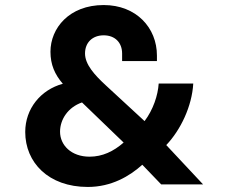

<svg xmlns="http://www.w3.org/2000/svg" viewBox="-20 -731 900 761"><path d="M80 -208C80 -87 172 10 328 10C422 10 494 -33 544 -78L619 0H785L639 -156C696 -216 741 -310 746 -400H609C606 -353 587 -296 553 -251L398 -394C356 -433 317 -475 317 -519C317 -563 347 -591 391 -591C436 -591 464 -562 464 -519V-489H602V-511C602 -621 520 -711 391 -711C254 -711 180 -619 180 -526C180 -475 197 -436 229 -399C141 -375 80 -300 80 -208ZM218 -209C218 -258 250 -306 305 -325L470 -166C430 -131 386 -110 335 -110C262 -110 218 -156 218 -209Z"/></svg>

Font: Goli SemiBold
Style: Regular
Weight: 600
Designer: jaikishan Patel
Foundry: MagicType
Version: Version 1.000;Glyphs 3.2 (3242)